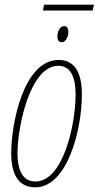

<svg xmlns="http://www.w3.org/2000/svg" viewBox="-20 -793 423 823"><path d="M164 -748H377L383 -773H169ZM244 -612C264 -612 273 -639 273 -656C273 -673 266 -681 255 -681C235 -681 226 -655 226 -636C226 -621 233 -612 244 -612ZM131 10C268 10 331 -235 331 -388C331 -491 294 -536 232 -536C79 -536 28 -258 28 -137C28 -33 68 10 131 10ZM132 -15C82 -15 55 -55 55 -137C55 -247 108 -511 230 -511C279 -511 304 -470 304 -388C304 -257 250 -15 132 -15Z"/></svg>

Font: Noto Sans ExtraCondensed Thin
Style: Italic
Weight: 100
Width: 2
Italic angle: -12°
Designer: Monotype Design Team
Foundry: Monotype Imaging Inc.
Version: Version 2.013